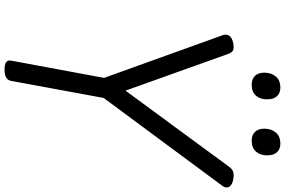

<svg xmlns="http://www.w3.org/2000/svg" viewBox="-224 -1013 1251 843"><g transform="rotate(90 401.5 -591.5)"><path d="M285 14Q241 14 246 -14L322 -423L134 -945Q129 -962 137.5 -973.5Q146 -985 169 -990Q190 -994 200.5 -989.5Q211 -985 217 -967L378 -517L710 -969Q722 -986 734.5 -990Q747 -994 769 -990Q793 -985 800.5 -971.5Q808 -958 795 -941L410 -421L335 -14Q330 14 285 14ZM352 -1071Q328 -1071 313.5 -1085Q299 -1099 299 -1127Q299 -1156 315.5 -1176.5Q332 -1197 365 -1197Q388 -1197 402 -1182.5Q416 -1168 416 -1140Q417 -1111 401 -1091Q385 -1071 352 -1071ZM597 -1071Q574 -1071 559.5 -1085Q545 -1099 545 -1127Q545 -1156 561.5 -1176.5Q578 -1197 611 -1197Q634 -1197 648 -1182.5Q662 -1168 662 -1140Q663 -1111 646.5 -1091Q630 -1071 597 -1071Z"/></g></svg>

Font: Playwrite DE VA
Style: Regular
Weight: 400
Designer: Veronika Burian, José Scaglione
Foundry: TypeTogether
Version: Version 1.002